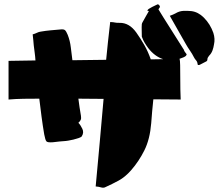

<svg xmlns="http://www.w3.org/2000/svg" viewBox="-20 -833 1040 899"><path d="M164 -371Q128 -371 91.5 -370.5Q55 -370 20 -367V-548L146 -550Q145 -568 142.5 -585.5Q140 -603 138 -621Q137 -632 136 -644Q135 -656 133 -672Q144 -675 153 -679.5Q162 -684 171 -685Q194 -689 216.5 -691Q239 -693 262 -695Q278 -697 284 -692Q290 -687 297 -670Q308 -642 311.5 -611.5Q315 -581 319 -551L477 -553Q481 -596 485.5 -636.5Q490 -677 493 -703.5Q496 -730 496 -730Q513 -729 518.5 -727.5Q524 -726 540 -726Q585 -727 618 -681Q638 -653 655.5 -622.5Q673 -592 686 -555L744 -556Q704 -569 674 -608Q665 -620 657.5 -632.5Q650 -645 645 -659Q644 -660 644 -664Q644 -678 643.5 -692Q643 -706 644 -720Q645 -725 647.5 -729Q650 -733 652 -737Q658 -748 664 -758.5Q670 -769 677 -781Q675 -781 669 -784Q671 -786 673 -788Q675 -790 676 -791Q684 -796 692.5 -800.5Q701 -805 710 -809Q714 -811 717.5 -812.5Q721 -814 725 -809Q733 -802 724 -793L722 -789Q728 -779 734 -769.5Q740 -760 746 -750Q769 -713 792.5 -676.5Q816 -640 839 -603Q841 -601 841.5 -598.5Q842 -596 843 -594Q845 -591 847.5 -587.5Q850 -584 854 -579Q854 -578 853 -575.5Q852 -573 850 -571Q845 -567 839 -564.5Q833 -562 827 -560Q825 -559 823 -558.5Q821 -558 819 -557H821Q823 -551 823.5 -527.5Q824 -504 824 -473.5Q824 -443 824.5 -414Q825 -385 826 -367L698 -368Q695 -340 692.5 -312Q690 -284 688 -256Q682 -181 656 -129Q630 -77 594 -36Q566 -4 535.5 12.5Q505 29 474 43Q465 48 453.5 44.5Q442 41 428 40Q438 -65 447 -167Q456 -269 465 -370Q435 -370 404 -370.5Q373 -371 347 -371Q350 -350 352.5 -330.5Q355 -311 359 -291Q361 -279 358 -272Q355 -265 347 -258Q357 -248 365.5 -230Q374 -212 363 -195Q361 -191 349.5 -187Q338 -183 324 -179.5Q310 -176 299.5 -174.5Q289 -173 289 -173Q273 -172 258.5 -170.5Q244 -169 228 -167Q203 -165 197.5 -171Q192 -177 187 -204Q180 -245 174.5 -287Q169 -329 164 -371ZM876 -781Q908 -777 934 -751Q950 -735 961 -717Q972 -699 979 -679Q988 -651 982 -625Q980 -611 975 -597Q970 -583 959 -572Q956 -568 953.5 -564Q951 -560 951 -554Q951 -547 943 -544Q936 -541 929.5 -537Q923 -533 916 -530Q912 -528 908.5 -528.5Q905 -529 905 -534Q904 -544 898 -550.5Q892 -557 888 -565Q880 -581 869.5 -596Q859 -611 850 -627Q831 -659 813 -692Q795 -725 775 -759Q783 -762 789.5 -764.5Q796 -767 801 -770Q819 -781 838 -782Q857 -783 876 -781Z"/></svg>

Font: Palette Mosaic
Style: Regular
Weight: 400
Designer: Shibuyafont
Version: Version 1.001